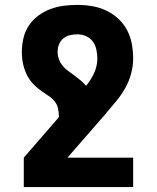

<svg xmlns="http://www.w3.org/2000/svg" viewBox="-20 -548 640 783"><path d="M77 215V95L220 -70V-75Q220 -91 216.5 -106.5Q213 -122 203 -134.5Q193 -147 179.5 -156Q166 -165 153 -174Q140 -183 128 -193.5Q116 -204 106 -216.5Q96 -229 89 -243.5Q82 -258 77.5 -273.5Q73 -289 71 -304.5Q69 -320 69 -336Q69 -364 75.5 -392Q82 -420 97.5 -443.5Q113 -467 136 -484Q159 -501 185.5 -511Q212 -521 240 -524.5Q268 -528 296 -528Q326 -528 355.5 -523Q385 -518 412 -505.5Q439 -493 461.5 -472.5Q484 -452 498 -425.5Q512 -399 517.5 -369.5Q523 -340 523 -310Q523 -278 514.5 -247Q506 -216 490.5 -188.5Q475 -161 455 -136.5Q435 -112 414 -88L412 -86V-85L255 95H523V215ZM331 -198Q351 -222 364 -250.5Q377 -279 377 -310Q377 -328 373 -346Q369 -364 358.5 -378.5Q348 -393 331 -400.5Q314 -408 296 -408Q280 -408 265 -404.5Q250 -401 238 -391Q226 -381 220.5 -366.5Q215 -352 215 -336Q215 -321 220.5 -306Q226 -291 236 -279Q246 -267 259 -258Q272 -249 284.5 -239.5Q297 -230 309 -220Q321 -210 331 -198Z"/></svg>

Font: Iosevka Heavy Extended
Style: Regular
Weight: 900
Width: 7
Monospace: yes
Designer: Belleve Invis
Foundry: Belleve Invis
Version: Version 32.5.0; ttfautohint (v1.8.4)